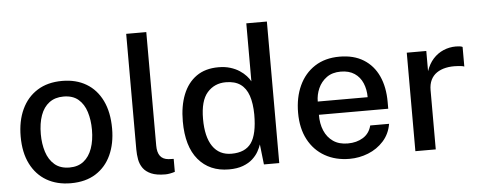

<svg xmlns="http://www.w3.org/2000/svg" viewBox="-50 -869 2518 1004"><g transform="rotate(-5 1209.0 -366.5)"><path d="M284.5 10Q212 10 158 -21.2Q104 -52.5 74 -112Q44 -171.5 44 -256Q44 -337.5 72.5 -398.5Q101 -459.5 154.8 -493.2Q208.5 -527 285 -527Q358 -527 411.5 -495.2Q465 -463.5 494.5 -402.8Q524 -342 524 -256Q524 -177.5 496.5 -117.5Q469 -57.5 415.8 -23.8Q362.5 10 284.5 10ZM285 -72.5Q329.5 -72.5 359 -95.8Q388.5 -119 403.5 -161.2Q418.5 -203.5 418.5 -259Q418.5 -310.5 405.2 -352.8Q392 -395 362.8 -420Q333.5 -445 285 -445Q240.5 -445 210.2 -422.2Q180 -399.5 165 -357.8Q150 -316 150 -259Q150 -208.5 163.5 -166Q177 -123.5 206.8 -98Q236.5 -72.5 285 -72.5Z M780.5 7Q734.5 7 706.8 -5Q679 -17 664.5 -37.2Q650 -57.5 645.2 -83.2Q640.5 -109 640.5 -136.5V-743H746V-147.5Q746 -111.5 760.2 -92.5Q774.5 -73.5 804 -71L831 -70V-2Q818.5 2 805.2 4.5Q792 7 780.5 7Z M1114.5 10Q1013 10 954.2 -59.8Q895.5 -129.5 895.5 -261Q895.5 -341.5 919.2 -401.2Q943 -461 989.5 -494Q1036 -527 1105.5 -527Q1140 -527 1167.5 -518.5Q1195 -510 1215.5 -496.5Q1236 -483 1250 -467.5Q1264 -452 1271 -438.5V-743H1379V0H1298.5L1286.5 -106Q1281 -89 1269.8 -69Q1258.5 -49 1238.8 -31Q1219 -13 1188.5 -1.5Q1158 10 1114.5 10ZM1135 -70.5Q1207 -70.5 1239 -115.8Q1271 -161 1271 -264.5Q1270.5 -323 1256.8 -363.5Q1243 -404 1213.8 -424.8Q1184.5 -445.5 1137 -445.5Q1077.5 -445.5 1039.8 -402.8Q1002 -360 1002 -264.5Q1002 -170.5 1036.2 -120.5Q1070.5 -70.5 1135 -70.5Z M1748 10Q1674.5 10 1618.5 -21.8Q1562.5 -53.5 1531.2 -112.5Q1500 -171.5 1500 -253Q1500 -333.5 1528.5 -395.2Q1557 -457 1611 -492Q1665 -527 1741 -527Q1815.5 -527 1867 -495Q1918.5 -463 1945 -405.2Q1971.5 -347.5 1971.5 -269V-233.5H1607.5Q1607 -187 1622.5 -150.2Q1638 -113.5 1668.8 -92.2Q1699.5 -71 1745.5 -71Q1792 -71 1825.8 -92Q1859.5 -113 1870 -154.5H1969Q1960 -101.5 1926.5 -64.5Q1893 -27.5 1846 -8.8Q1799 10 1748 10ZM1607.5 -303H1869.5Q1869.5 -343.5 1855.5 -376.8Q1841.5 -410 1812.8 -429.2Q1784 -448.5 1740.5 -448.5Q1696 -448.5 1666.5 -427Q1637 -405.5 1622.2 -372Q1607.5 -338.5 1607.5 -303Z M2093.5 0V-517H2196V-411Q2209 -449 2232.2 -474.8Q2255.5 -500.5 2286.5 -513.8Q2317.5 -527 2352 -527Q2362.5 -527 2372 -525.8Q2381.5 -524.5 2387 -521.5V-418.5Q2380.5 -421.5 2370.2 -422.5Q2360 -423.5 2352.5 -424Q2318.5 -426.5 2290.5 -420.5Q2262.5 -414.5 2242.2 -400.5Q2222 -386.5 2211.2 -364Q2200.5 -341.5 2200.5 -311V0Z"/></g></svg>

Font: Public Sans Thin Medium
Style: Regular
Weight: 500
Version: Version 2.001